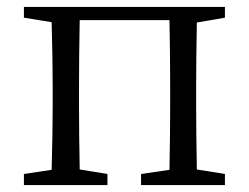

<svg xmlns="http://www.w3.org/2000/svg" viewBox="-20 -534 718 554"><path d="M629 -483 548 -469Q546 -364 546 -286V-228Q546 -150 548 -45L629 -32V0H387V-32L469 -44Q471 -150 471 -228V-286Q471 -369 469 -476H210Q208 -369 208 -286V-228Q208 -150 210 -45L290 -32V0H49V-32L129 -44Q132 -150 132 -228V-286Q132 -366 129 -470L49 -483V-514H629Z"/></svg>

Font: Han-Nom Khai
Style: Regular
Weight: 400
Version: Version 1.200;June 22, 2023;FontCreator 14.0.0.2814 64-bit